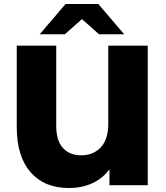

<svg xmlns="http://www.w3.org/2000/svg" viewBox="-20 -929 831 963"><path d="M721 -700V0H529V-80Q495 -34 443 -10Q391 14 326 14Q202 14 133 -65.5Q64 -145 64 -292V-700H262V-298Q262 -224 295.5 -187Q329 -150 387 -150Q448 -150 485.5 -190Q523 -230 523 -308V-700ZM477 -757 391 -833 305 -757H179L309 -909H473L603 -757Z"/></svg>

Font: Montserrat Alternates ExtraBold
Style: Regular
Weight: 800
Designer: Julieta Ulanovsky
Foundry: Julieta Ulanovsky
Version: Version 7.200